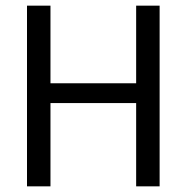

<svg xmlns="http://www.w3.org/2000/svg" viewBox="-20 -659 660 679"><path d="M158.5 -639V0H75.5V-639ZM544.5 -639V0H461.5V-639ZM123 -294.5V-364.5H494.5V-294.5Z"/></svg>

Font: Anek Kannada
Style: Regular
Weight: 400
Version: Version 1.003